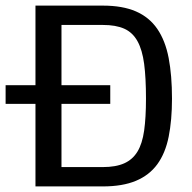

<svg xmlns="http://www.w3.org/2000/svg" viewBox="-47 -668 689 688"><path d="M-26.9 -295.9V-362.8H80.1V-647.9H321.3Q392.1 -647.9 439.9 -627.2Q487.8 -606.4 516.6 -564.5Q545.4 -522.5 557.4 -460Q569.3 -397.5 569.3 -314.5Q569.3 -237.3 557.4 -178Q545.4 -118.7 516.6 -79.3Q487.8 -40 439.9 -20Q392.1 0 321.3 0H80.1V-295.9ZM348.1 -362.8V-295.9H173.3V-69.3H321.3Q368.2 -69.3 398.2 -82.8Q428.2 -96.2 445.6 -124.8Q462.9 -153.3 469.5 -200Q476.1 -246.6 476.1 -314.5Q476.1 -389.2 469.5 -439.2Q462.9 -489.3 445.6 -520.5Q428.2 -551.8 398.2 -565.2Q368.2 -578.6 321.3 -578.6H173.3V-362.8Z"/></svg>

Font: Myanmar Pyu Pro
Style: Regular
Weight: 400
Designer: Khon Soe Zaw Thu
Foundry: PaOh Unicode
Version: Version 2.00 April 29, 2017